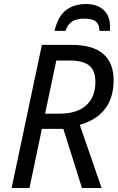

<svg xmlns="http://www.w3.org/2000/svg" viewBox="-20 -938 587 958"><path d="M38 0 189 -714H339Q443 -714 495 -669Q547 -624 547 -536Q547 -484 530 -440.5Q513 -397 476 -365Q439 -333 378 -315L487 0H389L296 -295H189L127 0ZM277 -371Q324 -371 357.5 -382.5Q391 -394 413 -415Q435 -436 445.5 -465Q456 -494 456 -529Q456 -588 424 -612Q392 -636 330 -636H261L205 -371ZM252 -784Q269 -856 309 -887Q349 -918 410 -918Q446 -918 472.5 -905Q499 -892 514 -867.5Q529 -843 529 -807Q529 -801 529 -795.5Q529 -790 528 -784H476Q477 -813 460 -829Q443 -845 401 -845Q358 -845 336.5 -828.5Q315 -812 307 -784Z"/></svg>

Font: Noto Sans Display
Style: Italic
Weight: 400
Italic angle: -12°
Designer: Monotype Design Team
Foundry: Monotype Imaging Inc.
Version: Version 2.003